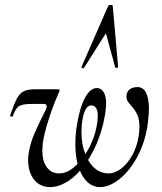

<svg xmlns="http://www.w3.org/2000/svg" viewBox="-20 -752 661 785"><path d="M340 -98Q372 -43 424 -43Q449 -43 474.5 -62Q500 -81 520 -116Q540 -151 547 -196Q550 -217 550 -233Q550 -263 542 -281.5Q534 -300 518 -318Q507 -330 502 -338Q497 -346 497 -357Q497 -377 510 -386.5Q523 -396 542 -396Q566 -396 577.5 -372Q589 -348 589 -306Q589 -291 585 -253Q576 -178 544.5 -117Q513 -56 470.5 -21.5Q428 13 389 13Q362 13 341 -4.5Q320 -22 307 -54Q279 -22 247 -4.5Q215 13 186 13Q143 13 119 -18Q95 -49 95 -98Q95 -114 98 -130Q104 -167 121.5 -207.5Q139 -248 166 -301Q171 -311 171 -318Q171 -327 158 -327H108Q71 -327 57 -317.5Q43 -308 33 -278Q32 -275 27 -275Q24 -275 22.5 -277Q21 -279 22 -282Q38 -328 49 -349Q60 -370 76.5 -378.5Q93 -387 123 -387H213Q224 -387 224 -383Q224 -381 221 -375Q197 -320 179 -264Q161 -208 155 -167Q153 -145 153 -137Q153 -93 171.5 -68Q190 -43 222 -43Q260 -43 297 -82Q288 -120 288 -164Q288 -205 295 -243Q306 -312 327.5 -352Q349 -392 376 -392Q394 -392 404 -375Q414 -358 414 -328Q414 -317 410 -287Q393 -181 340 -98ZM413 -616 323 -474Q322 -473 320 -473Q317 -473 314.5 -474.5Q312 -476 313 -478L422 -727Q425 -732 433 -732Q441 -732 441 -727L463 -478Q463 -475 457.5 -474.5Q452 -474 451 -477ZM353 -321Q339 -321 330 -304.5Q321 -288 317 -261Q313 -240 313 -212Q313 -161 329 -122Q368 -181 378 -253Q380 -271 380 -278Q380 -299 373 -310Q366 -321 353 -321Z"/></svg>

Font: CormorantInfant-MediumItalic
Style: Italic
Weight: 500
Italic angle: -10°
Designer: Christian Thalmann (Catharsis Fonts)
Foundry: Catharsis Fonts
Version: Version 3.303